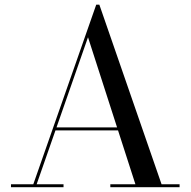

<svg xmlns="http://www.w3.org/2000/svg" viewBox="-20 -784 798 804"><path d="M209.5 -238V-250.5H531V-238ZM396 -764.5 656.5 -12.5H732V0H442V-12.5H547L348.5 -628L133.5 -12.5H246V0H26V-12.5H119.5L383 -764.5Z"/></svg>

Font: Bodoni Moda 18pt
Style: Regular
Weight: 400
Designer: Owen Earl
Foundry: indestructible type
Version: Version 2.005